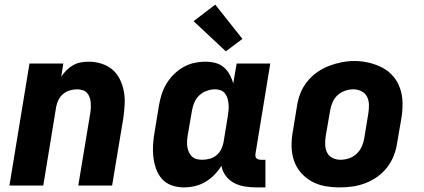

<svg xmlns="http://www.w3.org/2000/svg" viewBox="-20 -806 1840 834"><path d="M21 0 108 -530H255L246 -473Q256 -488 269 -501Q282 -514 298 -523Q314 -532 331 -535Q348 -538 365 -538Q394 -538 421 -529.5Q448 -521 468.5 -503.5Q489 -486 501 -461Q513 -436 518 -409Q523 -382 521.5 -353Q520 -324 516 -295L467 0H320L372 -314Q374 -326 374.5 -338Q375 -350 374 -361.5Q373 -373 369 -384Q365 -395 357.5 -403Q350 -411 338.5 -414.5Q327 -418 315 -418Q300 -418 284 -413.5Q268 -409 255 -398.5Q242 -388 234.5 -373Q227 -358 224 -342L168 0Z M778 8Q751 8 725.5 -1Q700 -10 683 -29.5Q666 -49 657.5 -74Q649 -99 646 -125.5Q643 -152 645 -180Q647 -208 652 -235L670 -345Q674 -370 681.5 -394Q689 -418 702 -440.5Q715 -463 734 -482Q753 -501 775.5 -514Q798 -527 823 -532.5Q848 -538 873 -538Q895 -538 916 -532.5Q937 -527 952.5 -513.5Q968 -500 978 -481.5Q988 -463 993 -443L1008 -530H1154L1090 -140Q1089 -134 1089.5 -128.5Q1090 -123 1093.5 -119Q1097 -115 1102.5 -113.5Q1108 -112 1113 -112H1133V8H1093Q1068 8 1043 4Q1018 0 996.5 -11.5Q975 -23 960.5 -42.5Q946 -62 942 -86Q929 -65 911 -46.5Q893 -28 871.5 -15.5Q850 -3 826 2.5Q802 8 778 8ZM859 -112Q875 -112 891 -116.5Q907 -121 920 -131.5Q933 -142 940.5 -157Q948 -172 951 -188L969 -298Q971 -311 972.5 -324.5Q974 -338 973 -351Q972 -364 969 -376Q966 -388 958.5 -398.5Q951 -409 939.5 -413.5Q928 -418 914 -418Q896 -418 878 -411.5Q860 -405 846 -392Q832 -379 824.5 -361.5Q817 -344 814 -326L795 -216Q793 -203 792.5 -190.5Q792 -178 794 -166.5Q796 -155 801 -144Q806 -133 814.5 -125.5Q823 -118 834.5 -115Q846 -112 859 -112ZM961 -583 821 -714 915 -786 1033 -637Z M1456 8Q1424 8 1392.5 2.5Q1361 -3 1334 -18Q1307 -33 1287 -56Q1267 -79 1257 -108.5Q1247 -138 1246.5 -170.5Q1246 -203 1252 -235L1270 -345Q1274 -373 1284.5 -400Q1295 -427 1313.5 -450.5Q1332 -474 1356.5 -491.5Q1381 -509 1408.5 -519.5Q1436 -530 1463.5 -535.5Q1491 -541 1520 -541Q1552 -541 1583 -533.5Q1614 -526 1641 -512Q1668 -498 1688 -474.5Q1708 -451 1718 -421.5Q1728 -392 1728.5 -359.5Q1729 -327 1724 -295L1705 -185Q1701 -157 1690.5 -130Q1680 -103 1662 -79.5Q1644 -56 1619.5 -38.5Q1595 -21 1567.5 -10.5Q1540 0 1512 4Q1484 8 1456 8ZM1459 -112Q1477 -112 1495.5 -118Q1514 -124 1528.5 -137.5Q1543 -151 1551 -168.5Q1559 -186 1562 -204L1580 -314Q1583 -333 1582.5 -352Q1582 -371 1574 -386.5Q1566 -402 1549.5 -410Q1533 -418 1514 -418Q1496 -418 1478 -411.5Q1460 -405 1446 -392Q1432 -379 1424.5 -361.5Q1417 -344 1414 -326L1395 -216Q1392 -197 1392.5 -178.5Q1393 -160 1400.5 -144Q1408 -128 1424 -120Q1440 -112 1459 -112Z"/></svg>

Font: Iosevka Curly Heavy Extended
Style: Italic
Weight: 900
Width: 7
Italic angle: -9°
Monospace: yes
Designer: Belleve Invis
Foundry: Belleve Invis
Version: Version 11.1.0; ttfautohint (v1.8.3)